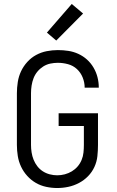

<svg xmlns="http://www.w3.org/2000/svg" viewBox="-20 -934 590 966"><path d="M268 12Q240 12 212 6Q184 0 160 -14Q136 -28 117 -49Q98 -70 86 -95.5Q74 -121 69.5 -149Q65 -177 65 -205V-465Q65 -493 69.5 -521.5Q74 -550 86 -575.5Q98 -601 117.5 -622.5Q137 -644 162 -657.5Q187 -671 215 -676.5Q243 -682 271 -682Q298 -682 324 -678Q350 -674 374 -663Q398 -652 417.5 -634.5Q437 -617 450.5 -594Q464 -571 470.5 -545.5Q477 -520 477 -494V-493H406Q406 -519 396 -544Q386 -569 367 -586.5Q348 -604 322.5 -611Q297 -618 271 -618Q252 -618 233 -614Q214 -610 197.5 -599.5Q181 -589 168.5 -574Q156 -559 149 -541Q142 -523 139 -503.5Q136 -484 136 -465V-205Q136 -186 139 -167Q142 -148 149 -130.5Q156 -113 167.5 -98Q179 -83 195 -72.5Q211 -62 230 -57Q249 -52 268 -52Q287 -52 306 -57Q325 -62 341.5 -72Q358 -82 370.5 -96.5Q383 -111 390.5 -129Q398 -147 400 -166.5Q402 -186 402 -205V-300H275V-364H473V-205Q473 -177 470 -148.5Q467 -120 455 -94Q443 -68 423 -47.5Q403 -27 377.5 -13.5Q352 0 324 6Q296 12 268 12ZM263 -730 216 -770 341 -914 398 -866Z"/></svg>

Font: Lode
Style: Regular
Weight: 400
Monospace: yes
Designer: Belleve Invis
Foundry: Belleve Invis
Version: Version 29.2.0; ttfautohint (v1.8.3)